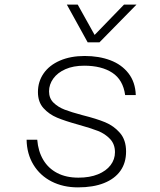

<svg xmlns="http://www.w3.org/2000/svg" viewBox="-20 -798 690 830"><path d="M95 -194H141Q145 -144 167 -107Q189 -70 227.5 -50Q266 -30 319 -30Q368 -30 403.5 -44.5Q439 -59 458 -84Q477 -109 477 -140Q477 -175 455.5 -197.5Q434 -220 403.5 -232Q373 -244 319 -259Q261 -275 226.5 -289.5Q192 -304 168 -330.5Q144 -357 144 -400Q144 -445 168.5 -480.5Q193 -516 239 -536Q285 -556 346 -556Q408 -556 457 -537.5Q506 -519 535.5 -481Q565 -443 567 -387H521Q512 -453 465.5 -483.5Q419 -514 344 -514Q297 -514 263 -499Q229 -484 210.5 -458.5Q192 -433 192 -403Q192 -373 211.5 -354Q231 -335 259.5 -324Q288 -313 337 -300Q397 -285 434.5 -269.5Q472 -254 498.5 -223.5Q525 -193 525 -143Q525 -94 500.5 -59.5Q476 -25 429.5 -6.5Q383 12 317 12Q253 12 203 -13.5Q153 -39 124.5 -86Q96 -133 95 -194ZM316 -778 389 -647 516 -778H570L410 -615H359L269 -778Z"/></svg>

Font: Azeret Mono Thin
Style: Italic
Weight: 100
Italic angle: -12°
Designer: Martin Vácha
Foundry: Displaay
Version: Version 1.000; Glyphs 3.0.3, build 3074